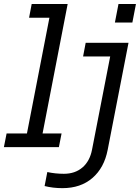

<svg xmlns="http://www.w3.org/2000/svg" viewBox="-71 -745 708 972"><path d="M245.1 207.5Q196.8 207.5 154.8 196.8L168.5 126Q209 134.8 252.4 134.8Q309.1 134.8 346.4 102.8Q383.8 70.8 395 12.2L486.8 -459H349.6L362.8 -528.3H579.6L474.1 13.7Q456.5 104.5 397 156Q337.4 207.5 245.1 207.5ZM510.7 -630.9 528.8 -724.6H617.2L599.1 -630.9ZM144.5 -69.3H240.7L227.1 0H-51.3L-37.6 -69.3H65.4L179.2 -655.3H76.2L89.4 -724.6H271.5Z"/></svg>

Font: Liberation Mono
Style: Italic
Weight: 400
Italic angle: -12°
Monospace: yes
Designer: Steve Matteson
Foundry: Ascender Corporation
Version: Version 2.1.5